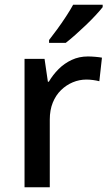

<svg xmlns="http://www.w3.org/2000/svg" viewBox="-20 -786 465 806"><path d="M349 -549Q363 -549 380 -547.5Q397 -546 408 -544L397 -445Q386 -448 371 -450Q356 -452 343 -452Q313 -452 285.5 -440.5Q258 -429 236 -407.5Q214 -386 201.5 -355Q189 -324 189 -284V0H83V-539H167L181 -443H185Q202 -472 226 -496Q250 -520 281 -534.5Q312 -549 349 -549ZM411 -756Q400 -742 381.5 -722Q363 -702 340.5 -680.5Q318 -659 296 -639.5Q274 -620 256 -606H186V-618Q201 -637 220 -663Q239 -689 257 -716.5Q275 -744 287 -766H411Z"/></svg>

Font: Noto Sans Armenian Medium
Style: Regular
Weight: 500
Designer: Monotype Design Team
Foundry: Monotype Imaging Inc.
Version: Version 2.007